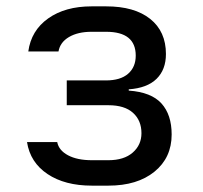

<svg xmlns="http://www.w3.org/2000/svg" viewBox="-20 -577 640 604"><path d="M269 7Q184 7 129.5 -29.5Q75 -66 65 -130H160Q165 -104 194 -88.5Q223 -73 269 -73H321Q370 -73 397.5 -97Q425 -121 425 -158Q425 -198 398.5 -222Q372 -246 321 -246H190V-324H313Q359 -324 383 -345Q407 -366 407 -402Q407 -477 314 -477H268Q225 -477 197 -460.5Q169 -444 164 -415H69Q78 -481 131.5 -519Q185 -557 268 -557H314Q403 -557 452.5 -517.5Q502 -478 502 -407Q502 -358 472.5 -329Q443 -300 385 -296V-292Q456 -287 488 -251.5Q520 -216 520 -154Q520 -81 466 -37Q412 7 321 7Z"/></svg>

Font: JetBrainsMono NF
Style: Regular
Weight: 400
Designer: Philipp Nurullin, Konstantin Bulenkov
Foundry: JetBrains
Version: Version 2.251; ttfautohint (v1.8.3);Nerd Fonts 2.2.2